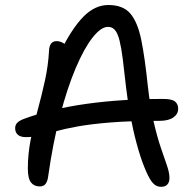

<svg xmlns="http://www.w3.org/2000/svg" viewBox="-20 -730 766 760"><path d="M618.2 9.4Q596.2 9.4 581.6 -9.5Q567 -28.4 549.8 -72.4Q535.2 -108.8 520.9 -161.7Q506.6 -214.6 495.7 -273.6Q484.8 -332.6 478.8 -386Q471.8 -451.4 465.9 -497Q460 -542.6 453 -570.2Q446 -597.8 435.4 -610.7Q424.8 -623.6 407.4 -623.6Q379.8 -623.6 346.5 -581.4Q313.2 -539.2 279.9 -461Q246.6 -382.8 218 -273.8Q189.4 -164.8 170.6 -31.4Q168.2 -12.4 160.4 -2.2Q152.6 8 137.6 8Q115.2 8 102.7 -7.7Q90.2 -23.4 90.2 -63.2Q90.2 -121 101.7 -178.7Q113.2 -236.4 129.1 -294.2Q145 -352 158 -411.4Q171 -470.8 174.2 -531Q175 -547.6 182.2 -557.4Q189.4 -567.2 204 -567.2Q218 -567.2 231.2 -559.1Q244.4 -551 254.8 -534L218.2 -523.8Q264.2 -617 309.8 -663.6Q355.4 -710.2 409 -710.2Q467 -710.2 496 -676.2Q525 -642.2 539.3 -571.5Q553.6 -500.8 565.2 -389Q574.6 -305.8 588.7 -245.7Q602.8 -185.6 617.1 -144Q631.4 -102.4 641.1 -74.2Q650.8 -46 650.8 -25.4Q650.8 -9 642.5 0.2Q634.2 9.4 618.2 9.4ZM82.8 -187.2Q60.8 -187.2 50.4 -196.8Q40 -206.4 40 -222.4Q40 -235 47.8 -243.5Q55.6 -252 74.6 -259.4Q182.8 -299.6 322.8 -319Q462.8 -338.4 625.2 -338.4Q660.2 -338.4 672.7 -328.3Q685.2 -318.2 685.2 -299.2Q685.2 -278.6 666.2 -265.1Q647.2 -251.6 610.2 -251.6Q495.4 -251.6 417 -245.2Q338.6 -238.8 286.4 -229.3Q234.2 -219.8 199.2 -209.9Q164.2 -200 137.5 -193.6Q110.8 -187.2 82.8 -187.2Z"/></svg>

Font: Shantell Sans Light
Style: Regular
Weight: 300
Designer: Stephen Nixon, Anya Danilova, Shantell Martin
Foundry: Arrow Type
Version: Version 1.011;[c5ecc13dd]